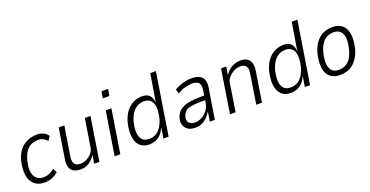

<svg xmlns="http://www.w3.org/2000/svg" viewBox="-30 -1375 3952 2052"><g transform="rotate(-20 1946.0 -348.5)"><path d="M222 8Q154 8 110.5 -28.5Q67 -65 55 -133.5Q43 -202 65 -298Q82 -360 110.5 -400Q139 -440 174 -462.5Q209 -485 245.5 -494Q282 -503 316 -503Q359 -503 391 -487.5Q423 -472 443 -443L410 -395Q393 -419 366.5 -432Q340 -445 312 -445Q286 -445 259.5 -438.5Q233 -432 208 -414.5Q183 -397 162.5 -363.5Q142 -330 127 -276Q100 -162 131 -105.5Q162 -49 230 -49Q267 -49 299 -63Q331 -77 357 -99L380 -52Q360 -33 334 -19.5Q308 -6 280 1Q252 8 222 8Z M635 8Q586 8 554.5 -10Q523 -28 512 -65Q501 -102 510 -153L564 -494H628L575 -162Q569 -124 575.5 -99Q582 -74 601.5 -62Q621 -50 654 -50Q688 -50 722.5 -67.5Q757 -85 781.5 -113Q806 -141 810 -174L861 -494H925L847 0H788L802 -92H800Q768 -43 727.5 -17.5Q687 8 635 8Z M1113 -625 1126 -701H1201L1188 -625ZM1020 0 1099 -494H1163L1085 0Z M1414 8Q1347 8 1308 -30.5Q1269 -69 1261 -138Q1253 -207 1277 -302Q1299 -374 1336 -418Q1373 -462 1419 -482.5Q1465 -503 1512 -503Q1571 -503 1599 -472Q1627 -441 1629 -389H1630L1682 -705H1746L1634 0H1575L1593 -116H1590Q1572 -71 1544 -43.5Q1516 -16 1483.5 -4Q1451 8 1414 8ZM1432 -48Q1470 -48 1502.5 -63Q1535 -78 1562 -114.5Q1589 -151 1607 -211Q1635 -321 1611 -383.5Q1587 -446 1514 -446Q1478 -446 1445 -430.5Q1412 -415 1384.5 -379Q1357 -343 1338 -282Q1311 -172 1334.5 -110Q1358 -48 1432 -48Z M1938 8Q1884 8 1852 -14.5Q1820 -37 1810.5 -73Q1801 -109 1812 -148Q1828 -201 1864.5 -230Q1901 -259 1962 -271Q2023 -283 2112 -283H2154L2147 -233H2095Q2027 -233 1982 -226Q1937 -219 1911.5 -199Q1886 -179 1876 -140Q1863 -99 1884 -72.5Q1905 -46 1956 -46Q1994 -46 2031.5 -66.5Q2069 -87 2096 -123Q2123 -159 2130 -204L2150 -336Q2160 -398 2137.5 -423Q2115 -448 2063 -448Q2028 -448 1986.5 -437Q1945 -426 1894 -398L1879 -447Q1913 -466 1946.5 -478.5Q1980 -491 2012 -497Q2044 -503 2074 -503Q2125 -503 2159.5 -488Q2194 -473 2209.5 -438.5Q2225 -404 2215 -343L2160 0H2103L2120 -107H2118Q2098 -73 2071 -46.5Q2044 -20 2011 -6Q1978 8 1938 8Z M2332 0 2410 -494H2469L2455 -403H2457Q2487 -452 2534.5 -477.5Q2582 -503 2631 -503Q2680 -503 2708.5 -484Q2737 -465 2747.5 -429Q2758 -393 2750 -341L2696 0H2631L2683 -332Q2690 -371 2684 -395.5Q2678 -420 2658.5 -432Q2639 -444 2606 -444Q2573 -444 2538.5 -427Q2504 -410 2478 -382Q2452 -354 2446 -320L2396 0Z M3023 8Q2956 8 2917 -30.5Q2878 -69 2870 -138Q2862 -207 2886 -302Q2908 -374 2945 -418Q2982 -462 3028 -482.5Q3074 -503 3121 -503Q3180 -503 3208 -472Q3236 -441 3238 -389H3239L3291 -705H3355L3243 0H3184L3202 -116H3199Q3181 -71 3153 -43.5Q3125 -16 3092.5 -4Q3060 8 3023 8ZM3041 -48Q3079 -48 3111.5 -63Q3144 -78 3171 -114.5Q3198 -151 3216 -211Q3244 -321 3220 -383.5Q3196 -446 3123 -446Q3087 -446 3054 -430.5Q3021 -415 2993.5 -379Q2966 -343 2947 -282Q2920 -172 2943.5 -110Q2967 -48 3041 -48Z M3585 8Q3514 8 3472.5 -27Q3431 -62 3420.5 -131Q3410 -200 3435 -299Q3452 -356 3477.5 -395Q3503 -434 3534.5 -457.5Q3566 -481 3602.5 -492Q3639 -503 3677 -503Q3747 -503 3788.5 -467Q3830 -431 3840.5 -362.5Q3851 -294 3827 -196Q3810 -139 3784.5 -100Q3759 -61 3728 -37Q3697 -13 3660.5 -2.5Q3624 8 3585 8ZM3589 -48Q3624 -48 3657 -61.5Q3690 -75 3718 -111Q3746 -147 3764 -213Q3793 -328 3767.5 -387Q3742 -446 3671 -446Q3637 -446 3603.5 -433Q3570 -420 3542.5 -384.5Q3515 -349 3496 -283Q3467 -166 3493 -107Q3519 -48 3589 -48Z"/></g></svg>

Font: Nunito Sans 7pt Condensed Light
Style: Italic
Weight: 300
Width: 3
Italic angle: -9°
Designer: Vernon Adams
Foundry: Vernon Adams
Version: Version 3.101;gftools[0.9.27]